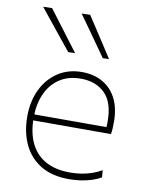

<svg xmlns="http://www.w3.org/2000/svg" viewBox="-88 -842 703 914"><g transform="rotate(10 264.0 -385.0)"><path d="M309 9Q226 9 171.2 -24.8Q116.5 -58.5 89.2 -117.2Q62 -176 62 -251Q62 -324.5 89.8 -381.8Q117.5 -439 167 -471.5Q216.5 -504 282 -504Q340.5 -504 383.5 -479.2Q426.5 -454.5 449.8 -408.2Q473 -362 473 -297Q473 -280 472.2 -265.8Q471.5 -251.5 469 -237L442 -264Q443 -272.5 443 -280Q443 -287.5 443 -295Q443 -386 399 -429Q355 -472 283 -472Q222 -472 179.5 -443.5Q137 -415 115 -365Q93 -315 93 -251V-249Q93 -180 116.5 -129.2Q140 -78.5 187.8 -50.8Q235.5 -23 309 -23Q335.5 -23 361.5 -27Q387.5 -31 412.2 -39.2Q437 -47.5 460 -61L463 -27Q444 -15.5 419.5 -7.5Q395 0.5 366.8 4.8Q338.5 9 309 9ZM78 -237V-266H447L469 -263V-237ZM201 -586Q175 -618 149.2 -649.8Q123.5 -681.5 97.8 -713.5Q72 -745.5 46 -778L89 -779Q124.5 -732 161 -683.5Q197.5 -635 234 -587ZM368 -586Q345.5 -618 323 -649.8Q300.5 -681.5 277.8 -713.5Q255 -745.5 232 -778L273 -779Q304 -732 335.2 -684Q366.5 -636 398 -587Z"/></g></svg>

Font: Commissioner Thin
Style: Regular
Weight: 100
Designer: Kostas Bartsokas
Foundry: Kostas Bartsokas
Version: Version 1.001;gftools[0.9.23]